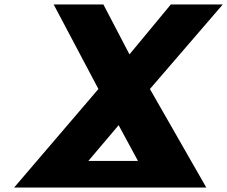

<svg xmlns="http://www.w3.org/2000/svg" viewBox="-20 -845 1024 865"><path d="M909.5 0 655.4 -444 983.7 -825H749.7L563.3 -600L445.7 -825H221.7L423.4 -444L43.5 0ZM601.6 -120H378.1L514.5 -281Z"/></svg>

Font: Sztylet
Style: BdObl
Weight: 700
Foundry: Cannot Into Space Fonts, PlusOne Fonts
Version: Version 0.12